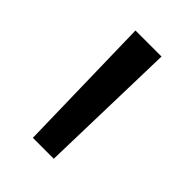

<svg xmlns="http://www.w3.org/2000/svg" viewBox="-102 -779 344 344"><g transform="rotate(45 70.0 -607.0)"><path d="M103 -740 96 -474H43L37 -740Z"/></g></svg>

Font: Pathway Extreme Condensed ExtraLight
Style: Regular
Weight: 250
Width: 3
Version: Version 1.001;gftools[0.9.26]